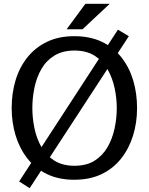

<svg xmlns="http://www.w3.org/2000/svg" viewBox="-20 -928 777 1003"><path d="M367 11Q286 11 224.5 -19Q163 -49 122.5 -101Q82 -153 61.5 -220.5Q41 -288 41 -364Q41 -440 61 -507.5Q81 -575 122 -627Q163 -679 224.5 -709Q286 -739 368 -739Q451 -739 512.5 -709.5Q574 -680 615 -627.5Q656 -575 676 -507.5Q696 -440 696 -363Q696 -287 675 -219.5Q654 -152 613 -100Q572 -48 511 -18.5Q450 11 367 11ZM369 -62Q432 -62 474 -88.5Q516 -115 541.5 -159Q567 -203 578.5 -256.5Q590 -310 590 -363Q590 -416 578.5 -469Q567 -522 541.5 -566.5Q516 -611 473.5 -637.5Q431 -664 369 -664Q307 -664 264 -637.5Q221 -611 196 -567Q171 -523 160 -470Q149 -417 149 -364Q149 -311 160 -258Q171 -205 196 -160.5Q221 -116 264 -89Q307 -62 369 -62ZM135 55 80 20 596 -773 653 -739ZM426 -908H553L411 -775H328Z"/></svg>

Font: Rosario Medium
Style: Regular
Weight: 500
Version: Version 1.201